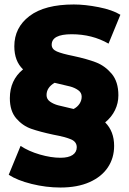

<svg xmlns="http://www.w3.org/2000/svg" viewBox="-20 -729 575 858"><path d="M450 -182Q490 -142 490 -77Q490 -23 462 19Q434 61 380 85Q326 109 250 109Q186 109 121.5 93Q57 77 19 52L72 -77Q108 -53 158 -38.5Q208 -24 250 -24Q286 -24 304.5 -36.5Q323 -49 323 -71Q323 -95 298 -106Q273 -117 219 -127Q158 -140 119.5 -153.5Q81 -167 52.5 -200Q24 -233 24 -290Q24 -371 83 -419Q44 -456 44 -522Q44 -606 112 -657.5Q180 -709 310 -709Q360 -709 421 -697Q482 -685 518 -663L465 -534Q392 -576 300 -576Q211 -576 211 -529Q211 -509 234 -499Q257 -489 307 -479Q368 -466 408.5 -450.5Q449 -435 479 -399.5Q509 -364 509 -303Q509 -268 494 -237Q479 -206 450 -182ZM309 -242Q326 -251 335.5 -265.5Q345 -280 345 -297Q345 -315 329.5 -326Q314 -337 293.5 -342.5Q273 -348 224 -359Q188 -338 188 -304Q188 -286 203.5 -275Q219 -264 239.5 -258.5Q260 -253 309 -242Z"/></svg>

Font: Idrija
Style: Regular
Weight: 800
Designer: Julieta Ulanovsky
Foundry: Julieta Ulanovsky
Version: Version 7.200